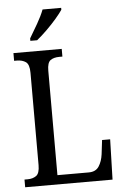

<svg xmlns="http://www.w3.org/2000/svg" viewBox="-61 -974 658 1018"><g transform="rotate(-5 268.0 -465.5)"><path d="M31 0V-41H48Q75 -41 93.5 -54Q112 -67 112 -111V-602Q112 -647 93 -660Q74 -673 46 -673H31V-714H288V-673H272Q242 -673 224.5 -660.5Q207 -648 207 -605V-49H374Q411 -49 428 -75Q445 -101 450 -139L459 -214H502L496 0ZM126 -784Q147 -819 169.5 -858Q192 -897 205 -931H304V-921Q293 -904 269 -876Q245 -848 216 -819.5Q187 -791 162 -771H126Z"/></g></svg>

Font: Noto Serif Georgian Condensed
Style: Regular
Weight: 400
Width: 3
Designer: Monotype Design Team, Akaki Razmadze
Foundry: Google LLC
Version: Version 2.003; ttfautohint (v1.8.4.7-5d5b)